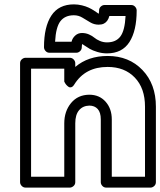

<svg xmlns="http://www.w3.org/2000/svg" viewBox="-20 -833 733 878"><path d="M71.8 0V-543.9Q71.8 -554.7 79.8 -561.8Q87.9 -568.8 97.2 -568.8H298.8Q309.6 -568.8 316.9 -561Q324.2 -553.2 324.2 -543.9V-526.9Q383.3 -577.1 472.2 -577.1Q569.8 -577.1 631.3 -512.9Q692.9 -448.7 692.9 -345.2V0Q692.9 10.7 685.1 17.8Q677.2 24.9 668 24.9H465.8Q455.1 24.9 448 17.1Q440.9 9.3 440.9 0V-287.1Q440.9 -318.8 426.8 -334.5Q412.6 -350.1 388.2 -350.1Q358.4 -349.1 341.3 -328.6Q324.2 -308.1 324.2 -269V0Q324.2 10.7 316.2 17.8Q308.1 24.9 298.8 24.9H97.2Q86.4 24.9 79.1 17.1Q71.8 9.3 71.8 0ZM122.1 -24.9H273.9V-269Q273.9 -324.2 304.9 -361.8Q335.9 -399.4 388.2 -399.9Q434.6 -399.9 462.9 -367.9Q491.2 -335.9 491.2 -287.1V-24.9H643.1V-345.2Q643.1 -429.7 596.4 -478.3Q549.8 -526.9 472.2 -526.9Q369.6 -526.9 319.8 -446.8Q313.5 -436.5 306.4 -434.3Q299.3 -432.1 293.7 -435.8Q288.1 -439.5 283.4 -444.8Q278.8 -450.2 276.4 -455.1L273.9 -460V-519H122.1ZM181.2 -617.2Q181.2 -710.4 214.8 -761.7Q248.5 -813 317.9 -813Q336.4 -813 354.5 -808.6Q372.6 -804.2 385.5 -798.1Q398.4 -792 408.4 -785.6Q418.5 -779.3 424.6 -774.7Q430.7 -770 431.2 -770Q433.1 -775.9 433.1 -785.2Q433.1 -795.9 440.9 -803Q448.7 -810.1 458 -810.1H580.1Q590.8 -810.1 597.9 -802.2Q605 -794.4 605 -785.2Q605 -692.4 571.8 -640.6Q538.6 -588.9 469.2 -588.9Q446.8 -588.9 425 -595.5Q403.3 -602.1 390.4 -609.6Q377.4 -617.2 367.2 -624.3Q356.9 -631.3 356 -631.8Q354 -626 354 -617.2Q354 -606.4 346.2 -599.1Q338.4 -591.8 329.1 -591.8H206.1Q195.3 -591.8 188.2 -599.9Q181.2 -607.9 181.2 -617.2ZM231.9 -642.1H307.1Q311 -658.7 324 -670.4Q336.9 -682.1 355 -682.1Q372.1 -682.1 387 -675.5Q401.9 -668.9 411.6 -660.6Q421.4 -652.3 436.8 -645.8Q452.1 -639.2 469.2 -639.2Q509.8 -639.2 530.3 -666Q550.8 -692.9 554.2 -759.8H480Q473.6 -734.4 455.1 -725.1Q445.3 -720.2 431.2 -720.2Q410.2 -720.2 392.3 -731Q374.5 -741.7 356.7 -752.4Q338.9 -763.2 317.9 -763.2Q277.3 -763.2 256.3 -736.1Q235.4 -709 231.9 -642.1Z"/></svg>

Font: Trueno ExtraBold Outline
Style: Regular
Weight: 800
Width: 6
Designer: Julieta Ulanovsky
Foundry: Julieta Ulanovsky
Version: Version 3.001b | FøM Fix